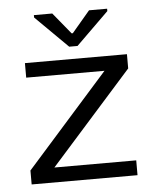

<svg xmlns="http://www.w3.org/2000/svg" viewBox="-46 -605 521 645"><g transform="rotate(-5 215.0 -283.0)"><path d="M35 0V-47L312 -359H48V-408H392V-360L116 -50H392V0ZM201 -450 92 -558V-566H154L213 -494H217L278 -566H339V-558L229 -450Z"/></g></svg>

Font: Darker Grotesque Light Medium
Style: Regular
Weight: 500
Version: Version 1.000;gftools[0.9.28]